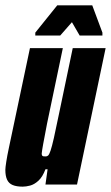

<svg xmlns="http://www.w3.org/2000/svg" viewBox="-23 -690 415 718"><path d="M62 8Q39 8 24.5 2Q10 -4 3.5 -18Q-3 -32 -3 -55Q-3 -63 0.5 -85.5Q4 -108 10 -136L89 -510H212L153 -228Q143 -176 138.5 -151.5Q134 -127 133 -116Q133 -111 134.5 -108.5Q136 -106 139.5 -105.5Q143 -105 148 -105Q153 -105 157 -108.5Q161 -112 166 -126.5Q171 -141 178.5 -174Q186 -207 198 -266L249 -510H372L265 0H147L155 -57H147Q136 -28 120.5 -14Q105 0 89.5 4Q74 8 62 8ZM109 -557V-568L191 -670H322L360 -568V-557H275L246 -607L202 -557Z"/></svg>

Font: Saira UltraCondensed Black
Style: Italic
Weight: 900
Width: 1
Italic angle: -12°
Designer: Hector Gatti with collaboration of the Omnibus-Type team
Foundry: Omnibus-Type
Version: Version 1.101